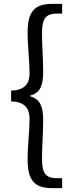

<svg xmlns="http://www.w3.org/2000/svg" viewBox="-20 -864 378 1001"><path d="M255 117H304V65H275C215 65 199 35 199 -37C199 -105 205 -164 205 -240C205 -312 187 -347 138 -362V-366C187 -379 205 -415 205 -487C205 -564 199 -622 199 -690C199 -762 215 -793 275 -793H304V-844H255C166 -844 124 -811 124 -695C124 -615 134 -554 134 -479C134 -436 114 -392 38 -392V-335C114 -335 134 -291 134 -247C134 -172 124 -113 124 -32C124 84 166 117 255 117Z"/></svg>

Font: Bithumb Trading Sans
Style: Regular
Weight: 400
Designer: HamHyungwon
Foundry: Bithumb
Version: Version 1.300;FEAKit 1.0